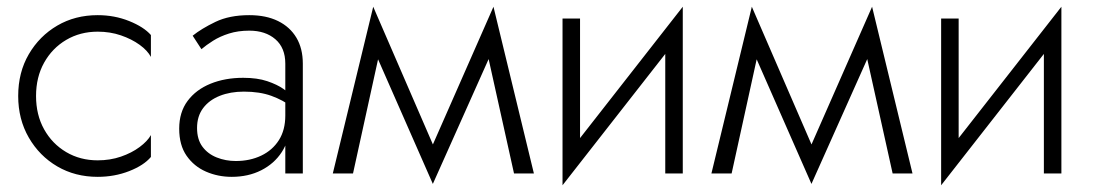

<svg xmlns="http://www.w3.org/2000/svg" viewBox="-20 -515 3251 570"><path d="M87 -230Q87 -286 111 -329Q135 -372 176.5 -396.5Q218 -421 270 -421Q307 -421 339 -410Q371 -399 394.5 -382Q418 -365 428 -346V-411Q407 -435 363.5 -452.5Q320 -470 270 -470Q203 -470 150 -439Q97 -408 65.5 -354Q34 -300 34 -230Q34 -161 65.5 -106.5Q97 -52 150 -21Q203 10 270 10Q320 10 363.5 -7Q407 -24 428 -49V-114Q418 -96 394.5 -78.5Q371 -61 339 -50Q307 -39 270 -39Q218 -39 176.5 -63.5Q135 -88 111 -131Q87 -174 87 -230Z M565 -135Q565 -170 583 -194Q601 -218 632.5 -230.5Q664 -243 704 -243Q751 -243 785.5 -230.5Q820 -218 848 -197V-229Q840 -238 821.5 -251Q803 -264 773.5 -274Q744 -284 702 -284Q648 -284 605 -266.5Q562 -249 537 -215.5Q512 -182 512 -133Q512 -84 534 -52.5Q556 -21 591.5 -5.5Q627 10 668 10Q717 10 755.5 -9.5Q794 -29 816.5 -63.5Q839 -98 839 -142L827 -172Q827 -129 808 -99Q789 -69 755.5 -53Q722 -37 680 -37Q650 -37 623.5 -47.5Q597 -58 581 -79.5Q565 -101 565 -135ZM578 -369Q592 -381 612.5 -394Q633 -407 660 -415.5Q687 -424 720 -424Q768 -424 797.5 -398.5Q827 -373 827 -326V0H879V-326Q879 -371 860 -403Q841 -435 805.5 -452.5Q770 -470 720 -470Q661 -470 619.5 -450Q578 -430 552 -409Z M1506 0H1565L1445 -495L1417 -401ZM1247 -45 1265 31 1450 -383 1445 -495ZM1265 31 1283 -45 1088 -495 1083 -383ZM968 0H1028L1116 -401L1088 -495Z M2002 -415 2007 -495 1655 -45 1650 35ZM1702 -460H1650V35L1702 -39ZM2007 -495 1955 -421V0H2007Z M2630 0H2689L2569 -495L2541 -401ZM2371 -45 2389 31 2574 -383 2569 -495ZM2389 31 2407 -45 2212 -495 2207 -383ZM2092 0H2152L2240 -401L2212 -495Z M3126 -415 3131 -495 2779 -45 2774 35ZM2826 -460H2774V35L2826 -39ZM3131 -495 3079 -421V0H3131Z"/></svg>

Font: Jost Light
Style: Regular
Weight: 300
Version: Version 3.710